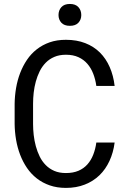

<svg xmlns="http://www.w3.org/2000/svg" viewBox="-20 -917 640 947"><path d="M545.4 -213.9Q539.1 -164.6 520 -123.3Q501 -82 470.5 -52.5Q439.9 -22.9 398.2 -6.6Q356.4 9.8 305.2 9.8Q261.2 9.8 225.3 -2.7Q189.5 -15.1 161.4 -37.1Q133.3 -59.1 113 -88.9Q92.8 -118.7 79.3 -153.8Q65.9 -189 59.3 -227.5Q52.7 -266.1 52.2 -305.7V-404.8Q52.7 -444.3 59.3 -482.9Q65.9 -521.5 79.3 -556.6Q92.8 -591.8 113 -621.8Q133.3 -651.9 161.4 -673.8Q189.5 -695.8 225.1 -708.3Q260.7 -720.7 305.2 -720.7Q358.4 -720.7 400.4 -704.3Q442.4 -688 472.7 -658Q502.9 -627.9 521.2 -585.9Q539.6 -543.9 545.4 -493.2H455.1Q450.7 -525.4 439.9 -553.2Q429.2 -581.1 411.1 -602.1Q393.1 -623 366.9 -635Q340.8 -647 305.2 -647Q272.9 -647 248.3 -636.5Q223.6 -626 205.8 -607.9Q188 -589.8 176 -565.9Q164.1 -542 156.7 -515.1Q149.4 -488.3 146.2 -460.2Q143.1 -432.1 143.1 -405.8V-305.7Q143.1 -279.3 146.2 -251.2Q149.4 -223.1 156.7 -196Q164.1 -168.9 175.8 -145Q187.5 -121.1 205.6 -102.8Q223.6 -84.5 248 -74Q272.5 -63.5 305.2 -63.5Q340.8 -63.5 366.9 -74.7Q393.1 -85.9 411.1 -106.2Q429.2 -126.5 439.9 -154.1Q450.7 -181.6 455.1 -213.9ZM268.6 -842.8Q268.6 -866.2 282.7 -881.8Q296.9 -897.5 324.7 -897.5Q352.5 -897.5 366.7 -881.8Q380.9 -866.2 380.9 -842.8Q380.9 -820.3 366.7 -804.9Q352.5 -789.6 324.7 -789.6Q296.9 -789.6 282.7 -804.9Q268.6 -820.3 268.6 -842.8Z"/></svg>

Font: Roboto Mono
Style: Regular
Weight: 400
Designer: Google
Version: Version 2.000985; 2015; ttfautohint (v1.3)